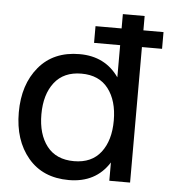

<svg xmlns="http://www.w3.org/2000/svg" viewBox="-52 -768 732 827"><g transform="rotate(5 313.5 -354.0)"><path d="M333 -585.9V-658.2H445.8V-720.2H540V-658.2H627V-585.9H540V0H450.2V-79.1Q392.6 12.2 275.9 12.2Q163.1 12.2 99.6 -63.5Q36.1 -139.2 36.1 -259.8Q36.1 -380.4 99.6 -456.3Q163.1 -532.2 275.9 -532.2Q386.2 -532.2 445.8 -446.8V-585.9ZM291 -70.8Q367.2 -70.8 407 -122.3Q446.8 -173.8 446.8 -259.8Q446.8 -345.7 407 -397.5Q367.2 -449.2 291 -449.2Q214.4 -449.2 174.1 -397.5Q133.8 -345.7 133.8 -259.8Q133.8 -173.8 173.8 -122.3Q213.9 -70.8 291 -70.8Z"/></g></svg>

Font: Aspekta 450
Style: Regular
Weight: 450
Designer: Ivo Dolenc
Version: Version 2.000